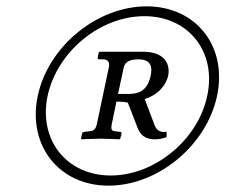

<svg xmlns="http://www.w3.org/2000/svg" viewBox="-20 -608 710 605"><path d="M322 -23C478 -23 631 -150 664 -306C697 -462 598 -588 442 -588C286 -588 132 -462 99 -306C66 -151 165 -23 322 -23ZM435 -557C574 -557 663 -445 633 -306C604 -167 467 -55 329 -55C189 -55 101 -168 130 -306C160 -445 295 -557 435 -557ZM510 -370C516 -400 505 -445 430 -445H294L291 -443L288 -426C287 -423 288 -421 295 -421H306C318 -421 327 -413 323 -396L285 -216C282 -203 276 -196 267 -195L250 -193C243 -192 240 -192 239 -188L235 -171L237 -169C237 -169 278 -171 298 -171C316 -171 357 -169 357 -169L359 -171L363 -187C364 -192 361 -192 355 -193C354 -193 354 -193 353 -193L339 -195C332 -196 329 -203 332 -216L347 -288C352 -288 380 -287 383 -284L414 -204C425 -175 448 -169 468 -169C480 -169 492 -171 505 -176V-193C488 -190 474 -195 467 -214L436 -296C469 -306 501 -331 510 -370ZM455 -370C444 -319 414 -312 384 -312H352L370 -396C374 -414 391 -421 416 -421C450 -421 462 -404 455 -370Z"/></svg>

Font: Libertinus Sans
Style: Italic
Weight: 400
Italic angle: -12°
Designer: Philipp H. Poll, Khaled Hosny
Foundry: Caleb Maclennan
Version: Version 7.050;RELEASE